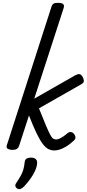

<svg xmlns="http://www.w3.org/2000/svg" viewBox="-20 -1035 608 1345"><path d="M65 15Q49 15 35.5 8Q22 1 28 -18L339 -983Q345 -1003 354.5 -1009Q364 -1015 384 -1015Q415 -1015 423.5 -1005.5Q432 -996 425 -976L220 -344L508 -508Q525 -517 537 -515.5Q549 -514 559 -496Q567 -481 567.5 -468Q568 -455 548 -444L253 -276Q283 -201 301.5 -157Q320 -113 331.5 -91.5Q343 -70 352.5 -64Q362 -58 374 -58Q384 -58 398 -64.5Q412 -71 427 -81.5Q442 -92 455 -103Q467 -112 478 -110Q489 -108 498 -98Q507 -87 508.5 -74.5Q510 -62 498 -51Q467 -22 441 -7Q415 8 395 13.5Q375 19 361 19Q339 19 319.5 9.5Q300 0 280 -26Q260 -52 236.5 -100.5Q213 -149 183 -226L113 -11Q108 2 98 8.5Q88 15 65 15ZM101 286Q89 278 87.5 267.5Q86 257 95 245Q113 218 125 196.5Q137 175 143.5 152.5Q150 130 153 100Q155 83 166.5 76Q178 69 197 69Q220 69 231 80Q242 91 240 110Q238 135 225 163Q212 191 192.5 218Q173 245 150 270Q137 283 125 288Q113 293 101 286Z"/></svg>

Font: Playwrite RO
Style: Regular
Weight: 400
Designer: Veronika Burian, José Scaglione
Foundry: TypeTogether
Version: Version 1.002